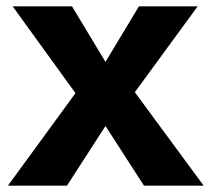

<svg xmlns="http://www.w3.org/2000/svg" viewBox="-20 -588 670 608"><path d="M625 0H436L314 -189L192 0H5L219 -293L20 -568H208L314 -392L420 -568H606L407 -296Z"/></svg>

Font: Martel Sans Heavy
Style: Regular
Weight: 900
Designer: Dan Reynolds and Mathieu Réguer
Foundry: Dan Reynolds and Mathieu Réguer
Version: Version 1.001;PS 001.001;hotconv 1.0.70;makeotf.lib2.5.58329